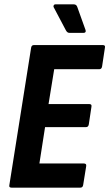

<svg xmlns="http://www.w3.org/2000/svg" viewBox="-20 -862 503 882"><path d="M33 0Q20 0 23 -12L123 -643Q125 -655 136 -655H452Q465 -655 462 -643L449 -557Q447 -544 436 -544H229L203 -384H390Q403 -384 400 -371L388 -291Q386 -278 375 -278H187L161 -111H365Q378 -111 376 -99L362 -12Q360 0 349 0ZM299 -711Q293 -711 289 -714.5Q285 -718 282 -724L226 -830Q225 -834 227 -838Q229 -842 234 -842H319Q331 -842 335 -830L373 -724Q375 -718 372.5 -714.5Q370 -711 364 -711Z"/></svg>

Font: Sofia Sans Condensed ExtraBold
Style: Italic
Weight: 800
Italic angle: -9°
Version: Version 4.100